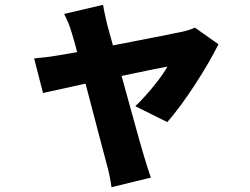

<svg xmlns="http://www.w3.org/2000/svg" viewBox="-20 -668 1040 799"><path d="M409 -648 247 -610C259 -586 271 -559 278 -533C285 -512 293 -483 301 -451C262 -444 232 -439 219 -437C184 -431 155 -428 122 -425L159 -281C191 -288 259 -303 336 -320C371 -188 408 -43 424 15C433 45 440 82 444 111L608 71C600 50 584 -2 579 -19C562 -75 523 -218 486 -352C576 -371 654 -387 677 -391C654 -348 588 -268 543 -226L676 -160C747 -239 846 -395 889 -484L791 -553C776 -546 754 -539 734 -535C692 -526 568 -502 450 -479C441 -512 433 -542 426 -566C420 -592 413 -621 409 -648Z"/></svg>

Font: Source Han Sans HK Heavy
Style: Regular
Weight: 900
Designer: Ryoko NISHIZUKA 西塚涼子 (kana, bopomofo & ideographs); Paul D. Hunt (Latin, Greek & Cyrillic); Sandoll Communications 산돌커뮤니
Foundry: Adobe
Version: Version 2.000;hotconv 1.0.107;makeotfexe 2.5.65593